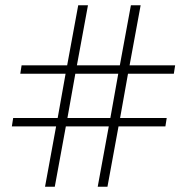

<svg xmlns="http://www.w3.org/2000/svg" viewBox="-20 -709 712 729"><path d="M466 -429 436 -261H613L608 -229H430L388 0H351L393 -229H230L188 0H151L193 -229H25L30 -261H199L229 -429H57L62 -461H235L277 -689H314L272 -461H435L477 -689H514L472 -461H645L640 -429ZM429 -429H266L236 -261H399Z"/></svg>

Font: Arima Madurai ExtraLight
Style: Regular
Weight: 275
Designer: Joana Correia and Natanael Gama
Foundry: NDISCOVER
Version: Version 1.020